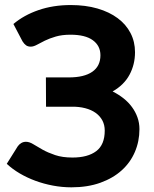

<svg xmlns="http://www.w3.org/2000/svg" viewBox="-20 -754 624 780"><path d="M34.5 -656.5Q77 -692.5 136.5 -713Q196 -733.5 267.5 -733.5Q327.5 -733.5 375.8 -719.5Q424 -705.5 458 -680.2Q492 -655 510.2 -619.8Q528.5 -584.5 528.5 -542Q528.5 -492 506.2 -450.5Q484 -409 437.5 -382.5Q461.5 -370.5 481.8 -354.5Q502 -338.5 516.2 -319Q530.5 -299.5 538.5 -277Q546.5 -254.5 546.5 -229.5Q546.5 -180 528 -136.8Q509.5 -93.5 474.2 -61.8Q439 -30 387.5 -11.5Q336 7 270 7Q232.5 7 195.2 0Q158 -7 124 -19.5Q90 -32 60.2 -49.5Q30.5 -67 7.5 -88.5L52 -159.5Q57.5 -167.5 66.2 -172.8Q75 -178 85.5 -178Q99.5 -178 115.5 -168Q131.5 -158 153 -146Q174.5 -134 204 -124Q233.5 -114 274.5 -114Q336.5 -114 371 -140Q405.5 -166 405.5 -223.5Q405.5 -246.5 395.8 -264.8Q386 -283 368.5 -295.5Q351 -308 326 -314.5Q301 -321 271 -320.5H167L166.5 -439.5H259.5Q322 -439.5 355 -462.5Q388 -485.5 388 -529.5Q388 -568 357.2 -590.5Q326.5 -613 266.5 -613Q232 -613 206.5 -605.5Q181 -598 162.2 -588.8Q143.5 -579.5 129.8 -572Q116 -564.5 105 -564.5Q93.5 -564.5 86 -569.8Q78.5 -575 71.5 -586Z"/></svg>

Font: Lato 2
Style: Regular
Weight: 800
Designer: Lukasz Dziedzic with Adam Twardoch and Botio Nikoltchev
Foundry: tyPoland Lukasz Dziedzic
Version: Version 2.015; 2015-08-06; http://www.latofonts.com/